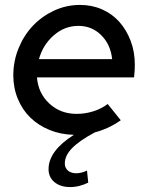

<svg xmlns="http://www.w3.org/2000/svg" viewBox="-20 -537 602 779"><path d="M338 204Q322 212 303 217Q284 222 265 222Q225 222 201 202Q177 182 177 149Q177 112 203 77Q229 42 280 10Q227 9 181.5 -9.5Q136 -28 103.5 -59.5Q71 -91 52.5 -135.5Q34 -180 34 -231Q34 -289 55.5 -341.5Q77 -394 113.5 -432.5Q150 -471 199.5 -494Q249 -517 305 -517Q353 -517 394 -499Q435 -481 464 -448.5Q493 -416 510 -371.5Q527 -327 527 -275Q527 -265 526.5 -254Q526 -243 524 -223H130Q135 -159 180 -117Q225 -75 291 -75Q326 -75 359 -85.5Q392 -96 417 -115L470 -49Q444 -31 418 -19Q392 -7 365 0Q303 33 273 63.5Q243 94 243 126Q243 144 255.5 155Q268 166 290 166Q300 166 311.5 163Q323 160 333 155ZM298 -432Q242 -432 198 -393.5Q154 -355 138 -297H435Q429 -356 391 -394Q353 -432 298 -432Z"/></svg>

Font: Red Hat Display Medium
Style: Italic
Weight: 500
Italic angle: -12°
Designer: Pentagram / MCKL
Foundry: Pentagram / MCKL
Version: Version 1.003; Red Hat Display Medium Italic